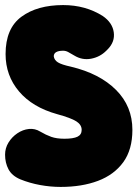

<svg xmlns="http://www.w3.org/2000/svg" viewBox="-25 -712 542 757"><path d="M497 -200Q497 -122 461 -72.5Q425 -23 361.5 1Q298 25 214 25Q174 25 133 17.5Q92 10 55 -5Q22 -19 8.5 -44.5Q-5 -70 -5 -102Q-5 -128 8.5 -150Q22 -172 43.5 -186.5Q65 -201 89 -203.5Q113 -206 134 -193Q156 -180 177 -172.5Q198 -165 229 -165Q264 -165 280.5 -173Q297 -181 297 -200Q297 -220 276 -233.5Q255 -247 200 -262Q103 -289 50 -351.5Q-3 -414 -3 -499Q-3 -600 59.5 -646Q122 -692 224 -692Q312 -692 380 -649Q418 -623 423.5 -585Q429 -547 399 -517L394 -512Q369 -487 334 -480.5Q299 -474 268 -493Q253 -502 243.5 -507Q234 -512 224 -512Q206 -512 196.5 -506.5Q187 -501 187 -490Q189 -475 203.5 -466Q218 -457 255 -449Q368 -422 432.5 -357.5Q497 -293 497 -200Z"/></svg>

Font: Winky Sans Black
Style: Regular
Weight: 900
Designer: Simon Atzbach
Foundry: typofactur
Version: Version 1.205